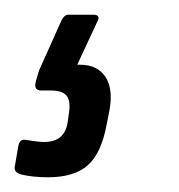

<svg xmlns="http://www.w3.org/2000/svg" viewBox="-47 -48 244 261"><path d="M18 193Q8 193 -1.5 192Q-11 191 -19 189Q-28 186 -27 179L-22 150Q-20 141 -13 142Q-6 143 0.5 144Q7 145 13 145Q41 145 45 118L47 104Q49 88 43 81.5Q37 75 22 75H9Q0 75 1 66Q2 61 3.5 56.5Q5 52 6 48L36 -19Q40 -28 46 -28H80Q85 -28 86.5 -25.5Q88 -23 85 -18L58 40H62Q85 40 96 56Q107 72 102 101L98 121Q91 160 72.5 176.5Q54 193 18 193Z"/></svg>

Font: Sofia Sans Condensed
Style: Italic
Weight: 400
Italic angle: -9°
Designer: Botio Nikoltchev, Ani Petrova
Foundry: lettersoup
Version: Version 4.101